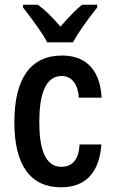

<svg xmlns="http://www.w3.org/2000/svg" viewBox="-20 -786 479 816"><path d="M181 -606H290C307 -638 344 -693 393 -754V-766H329C305 -747 278 -720 237 -673C194 -722 176 -739 141 -766H78V-754C128 -690 163 -640 181 -606ZM239 10C314 10 400 -22 411 -172H318C315 -101 281 -77 241 -77C170 -77 147 -157 147 -268C147 -380 171 -463 242 -463C287 -463 312 -425 315 -371H412C404 -512 323 -550 244 -550C111 -550 41 -454 41 -266C41 -85 109 10 239 10Z"/></svg>

Font: Kathrein 67 Medium Condensed
Style: Regular
Weight: 500
Width: 3
Designer: Lazydogs Typefoundry, based on Open Sans by Ascender Corporation
Foundry: Lazydogs Typefoundry
Version: Version 1.003;PS 001.003;hotconv 1.0.88;makeotf.lib2.5.64775